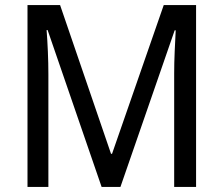

<svg xmlns="http://www.w3.org/2000/svg" viewBox="-20 -734 878 754"><path d="M379 0 167 -616H163Q166 -578 168 -531.5Q170 -485 170 -442V0H88V-714H216L416 -130H420L623 -714H750V0H664V-445Q664 -486 666 -531.5Q668 -577 670 -615H666L453 0Z"/></svg>

Font: Noto Sans Telugu SemiCondensed
Style: Regular
Weight: 400
Width: 4
Designer: Jelle Bosma - Monotype Design Team
Foundry: Monotype Imaging Inc.
Version: Version 2.005; ttfautohint (v1.8.4.7-5d5b)